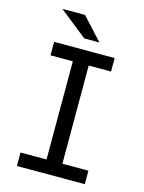

<svg xmlns="http://www.w3.org/2000/svg" viewBox="-127 -947 754 1005"><g transform="rotate(15 250.0 -444.0)"><path d="M414 -694V-621H293V-89H434V-16H66V-89H207V-621H86V-694ZM316 -752H234L83 -872H206Z"/></g></svg>

Font: D2Coding ligature
Style: Regular
Weight: 400
Monospace: yes
Designer: Yong-Rak Park; Jeong-Hwan Yoon; Sang-Min Lee;
Foundry: NHN Corporation
Version: Version 1.3.2; Build 20180524